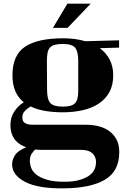

<svg xmlns="http://www.w3.org/2000/svg" viewBox="-20 -722 707 1048"><path d="M48 -311Q48 -422 117.5 -467.5Q187 -513 323 -513Q358 -513 388.5 -509Q419 -505 445 -497L630 -502V-462L525 -459Q560 -433 579 -396Q598 -359 598 -311Q598 -257 577 -219Q556 -181 519 -156.5Q482 -132 431.5 -120.5Q381 -109 323 -109Q271 -109 226.5 -116.5Q182 -124 147 -141Q129 -130 115.5 -116Q102 -102 102 -83Q102 -74 104 -66.5Q106 -59 112 -53.5Q118 -48 130 -44.5Q142 -41 162 -41H452Q486 -41 518 -33Q550 -25 575 -7.5Q600 10 615.5 38.5Q631 67 631 108Q631 213 552.5 259Q474 305 328 306Q189 308 117.5 271Q46 234 46 174Q46 152 61 126.5Q76 101 123 82Q107 76 91.5 67Q76 58 64 43.5Q52 29 44.5 8.5Q37 -12 37 -40Q37 -81 57.5 -112.5Q78 -144 110 -164Q80 -187 64 -223.5Q48 -260 48 -311ZM323 -482Q296 -482 279.5 -477.5Q263 -473 253 -462.5Q243 -452 239.5 -433.5Q236 -415 236 -387L237 -230Q237 -180 254.5 -160Q272 -140 323 -140Q371 -140 389 -158Q407 -176 407 -223V-391Q407 -441 390 -461.5Q373 -482 323 -482ZM331 270Q378 270 409.5 261.5Q441 253 460.5 240.5Q480 228 489.5 213.5Q499 199 501 188Q507 161 501.5 143Q496 125 484 114.5Q472 104 456 100Q440 96 425 96H235Q222 96 206 96Q190 96 172 94Q161 105 152 118.5Q143 132 143 157Q143 175 150.5 195Q158 215 179 231.5Q200 248 236.5 259Q273 270 331 270ZM349 -570H269L348 -702H475Z"/></svg>

Font: Cafe24 ClassicType
Style: Regular
Weight: 400
Designer: Cafe24 thkim, hmlim, mnelim & 4IR
Foundry: Cafe24
Version: Version 1.000